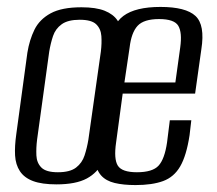

<svg xmlns="http://www.w3.org/2000/svg" viewBox="-20 -524 625 554"><path d="M143 8Q101 8 75.5 -1.5Q50 -11 37.5 -30Q25 -49 23.5 -75.5Q22 -102 27 -137L59 -372Q65 -409 79.5 -438.5Q94 -468 126 -485.5Q158 -503 215 -503Q257 -503 282 -493Q307 -483 319 -465Q331 -447 333.5 -423.5Q336 -400 331 -372L299 -137Q293 -91 277.5 -58.5Q262 -26 230.5 -9Q199 8 143 8ZM147 -27Q182 -27 199.5 -40.5Q217 -54 224 -75.5Q231 -97 235 -121L271 -375Q274 -399 272.5 -420Q271 -441 257.5 -454Q244 -467 210 -467Q176 -467 158 -454Q140 -441 133 -420Q126 -399 122 -375L87 -121Q84 -97 85 -75.5Q86 -54 99.5 -40.5Q113 -27 147 -27ZM371 10Q336 10 311 4Q286 -2 272 -17.5Q258 -33 253.5 -61.5Q249 -90 256 -134L290 -382Q301 -452 336 -478Q371 -504 443 -504Q516 -504 544 -478Q572 -452 561 -382L543 -254H334L315 -113Q308 -65 320 -46Q332 -27 375 -27Q420 -27 437.5 -46Q455 -65 462 -113L470 -177H532L527 -134Q518 -75 500 -44Q482 -13 450.5 -1.5Q419 10 371 10ZM339 -286H486L500 -387Q506 -430 494.5 -449.5Q483 -469 439 -469Q395 -469 377 -449.5Q359 -430 354 -387Z"/></svg>

Font: Alumni Sans
Style: Italic
Weight: 400
Italic angle: -8°
Version: Version 1.016